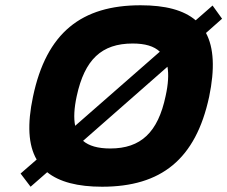

<svg xmlns="http://www.w3.org/2000/svg" viewBox="-20 -699 862 728"><path d="M367 9C275 9 205 -9 159 -46C143 -60 129 -76 119 -94L265 -222C269 -198 279 -179 295 -165L96 9L58 -41L119 -94C87 -149 83 -228 105 -332C156 -576 290 -679 513 -679C607 -679 676 -661 722 -622C738 -609 751 -593 761 -574L615 -446C611 -470 601 -489 586 -503L786 -678L822 -628L761 -574C791 -518 795 -438 773 -332C722 -95 591 9 367 9ZM265 -222 586 -503C564 -524 530 -534 483 -534C365 -534 301 -473 271 -335C261 -289 259 -251 265 -222ZM295 -165C317 -146 351 -136 398 -136C514 -136 579 -197 608 -335C618 -380 620 -417 615 -446Z"/></svg>

Font: LT Wave Text Black Italic
Style: Regular
Weight: 900
Designer: Daniel Lyons
Version: Version 2.5 (Glyphs App)